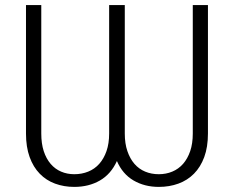

<svg xmlns="http://www.w3.org/2000/svg" viewBox="-20 -731 928 761"><path d="M804.2 -710.9V-201.7Q804.2 -148.4 789.6 -108.6Q774.9 -68.8 748.8 -42.5Q722.7 -16.1 687 -3.2Q651.4 9.8 609.4 9.8Q553.2 9.8 509.5 -15.6Q465.8 -41 443.4 -92.8Q419.9 -41 376 -15.6Q332 9.8 274.4 9.8Q233.4 9.8 198.2 -3.2Q163.1 -16.1 137.5 -42.5Q111.8 -68.8 97.4 -108.6Q83 -148.4 83 -201.7V-710.9H143.6V-201.7Q143.6 -162.1 153.3 -132.1Q163.1 -102.1 180.7 -81.5Q198.2 -61 222.2 -50.8Q246.1 -40.5 274.4 -40.5Q304.2 -40.5 329.6 -50.8Q355 -61 373.3 -81.5Q391.6 -102.1 402.1 -132.1Q412.6 -162.1 412.6 -201.7V-710.9H474.6V-201.7Q474.6 -162.1 484.9 -132.1Q495.1 -102.1 512.9 -81.5Q530.8 -61 555.4 -50.8Q580.1 -40.5 609.4 -40.5Q638.2 -40.5 662.8 -50.8Q687.5 -61 705.6 -81.5Q723.6 -102.1 733.9 -132.1Q744.1 -162.1 744.1 -201.7V-710.9Z"/></svg>

Font: Melbourne
Style: Light
Weight: 300
Designer: Google
Version: Version 2.000980; 2014